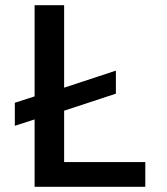

<svg xmlns="http://www.w3.org/2000/svg" viewBox="-20 -718 640 738"><path d="M538.5 -95V0H113V-259L37 -234.5V-323L113 -347.5V-698H226.5V-381L425.5 -446.5V-358L226.5 -292.5V-95Z"/></svg>

Font: Lilex Medium
Style: Regular
Weight: 500
Designer: Mike Abbink, Paul van der Laan, Pieter van Rosmalen, Mikhael Khrustik
Foundry: Mikhael Khrustik
Version: Version 1.100